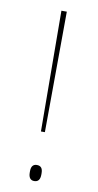

<svg xmlns="http://www.w3.org/2000/svg" viewBox="-78 -676 367 718"><g transform="rotate(10 106.0 -316.5)"><path d="M113.5 -181H98.5L95.5 -639H116ZM105.5 6Q95 6 89.5 -1.2Q84 -8.5 84 -22.5V-27.5Q84 -41.5 89.5 -48.2Q95 -55 105.5 -55Q117 -55 122.5 -48.2Q128 -41.5 128 -27.5V-22.5Q128 -8.5 122.5 -1.2Q117 6 105.5 6Z"/></g></svg>

Font: Anek Latin Thin
Style: Regular
Weight: 250
Designer: Yesha Goshar
Foundry: Ek Type
Version: Version 1.003